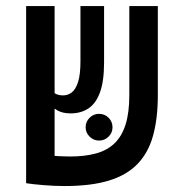

<svg xmlns="http://www.w3.org/2000/svg" viewBox="-20 -606 626 635"><path d="M307.6 -141.1Q289.6 -141.1 276.4 -154.1Q263.2 -167 263.2 -185.1Q263.2 -203.6 276.4 -216.6Q289.6 -229.5 307.6 -229.5Q326.2 -229.5 339.1 -216.6Q352.1 -203.6 352.1 -185.1Q352.1 -167 339.1 -154.1Q326.2 -141.1 307.6 -141.1ZM193.8 9.3Q159.7 9.3 124 6.3Q88.4 3.4 66.9 0L89.4 -98.1Q92.8 -96.7 106 -95.2Q119.1 -93.8 137.9 -92Q156.7 -90.3 176.3 -89.4Q195.8 -88.4 211.4 -88.4Q260.3 -88.4 297.1 -98.4Q334 -108.4 358.4 -131.6Q382.8 -154.8 395.3 -194.1Q407.7 -233.4 407.7 -292V-585.9H502V-291.5Q502 -214.4 486.3 -157.7Q470.7 -101.1 435.1 -64Q399.4 -26.9 340.3 -8.8Q281.2 9.3 193.8 9.3ZM160.6 0.5 66.4 -0.5V-585.9H160.6ZM213.9 -231Q187 -231 170.2 -240.7Q153.3 -250.5 139.2 -262.7L156.2 -301.3Q163.1 -295.4 170.7 -293Q178.2 -290.5 189 -290.5Q204.6 -290.5 217.5 -300.5Q230.5 -310.5 238.3 -335.2Q246.1 -359.9 246.1 -403.3V-585.9H324.2V-399.9Q324.2 -336.9 310.5 -300Q296.9 -263.2 272 -247.1Q247.1 -231 213.9 -231Z"/></svg>

Font: Cascadia Code
Style: Regular
Weight: 400
Designer: Aaron Bell
Foundry: Saja Typeworks
Version: Version 2404.023